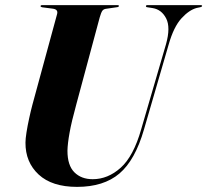

<svg xmlns="http://www.w3.org/2000/svg" viewBox="-20 -720 810 750"><path d="M531.5 -215 628.5 -547.5Q647 -613.5 629 -648.2Q611 -683 576 -688.5L556.5 -691.5Q550 -692 550 -696Q550 -700 556.5 -700H764Q769.5 -700 769.5 -697Q769.5 -693.5 763 -692L748.5 -689Q718.5 -681 688.5 -648Q658.5 -615 639 -546.5L542.5 -214.5Q508 -94.5 446.5 -42.2Q385 10 281 10Q183 10 131 -38.2Q79 -86.5 79.5 -163Q79.5 -177.5 83.5 -203Q87.5 -228.5 93.8 -257.2Q100 -286 106.5 -310.5L203 -665Q208 -683 187 -686L145 -691.5Q138.5 -692.5 138.5 -696Q138.5 -700 145 -700H439Q444.5 -700 444.5 -697Q444.5 -693 438 -692L393 -685.5Q384 -684 379.5 -677.5Q375 -671 369.5 -652L278 -312Q259.5 -245 251.8 -201.8Q244 -158.5 243.5 -131Q243.5 -74 270.5 -47Q297.5 -20 342 -20Q401.5 -20 451.5 -64.8Q501.5 -109.5 531.5 -215Z"/></svg>

Font: Fraunces 144pt S000
Style: Bold Italic
Weight: 700
Italic angle: -16°
Version: Version 1.000; ttfautohint (v1.8.3)